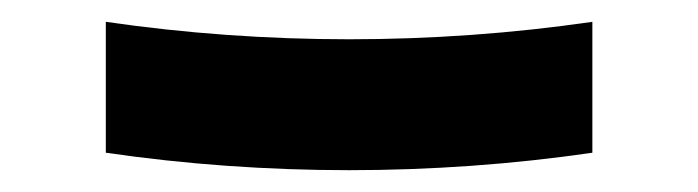

<svg xmlns="http://www.w3.org/2000/svg" viewBox="-20 -420 640 176"><path d="M300 -264Q244 -264 188 -268Q132 -272 77 -280V-400Q132 -392 188 -388Q244 -384 300 -384Q356 -384 412 -388Q468 -392 523 -400V-280Q468 -272 412 -268Q356 -264 300 -264Z"/></svg>

Font: Iosevka Heavy Extended
Style: Regular
Weight: 900
Width: 7
Monospace: yes
Designer: Belleve Invis
Foundry: Belleve Invis
Version: Version 32.5.0; ttfautohint (v1.8.4)